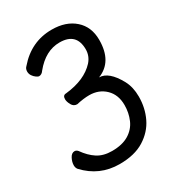

<svg xmlns="http://www.w3.org/2000/svg" viewBox="-180 -822 859 948"><g transform="rotate(-30 250.0 -347.5)"><path d="M222.2 23.9Q107.9 23.9 29.8 -60.1Q22 -69.8 22 -84Q22 -103 32.5 -123Q43 -143.1 60.1 -143.1Q69.8 -143.1 78.1 -133.8Q106 -94.2 139.4 -72.5Q172.9 -50.8 222.2 -50.8Q280.8 -50.8 317.9 -73.5Q355 -96.2 371.6 -134.5Q388.2 -172.9 388.2 -216.8Q388.2 -275.9 352.1 -311Q315.9 -346.2 260.7 -346.2Q229 -346.2 188 -336.9Q168 -336.9 158 -355.5Q147.9 -374 147.9 -388.2Q147.9 -411.1 167 -411.1Q277.8 -422.9 334 -483.9Q359.9 -513.2 359.9 -550.8Q359.9 -645 264.2 -645Q184.1 -645 121.1 -567.9Q109.9 -550.8 93.8 -550.8Q88.9 -550.8 78.9 -557.9Q68.8 -564.9 61.5 -575.9Q54.2 -586.9 54.2 -600.1Q54.2 -616.2 64.9 -626Q145 -719.2 262.2 -719.2Q342.8 -719.2 391.8 -676Q440.9 -632.8 440.9 -558.1Q440.9 -434.1 347.2 -397.9Q401.9 -397.9 448.7 -312Q470.2 -272 470.2 -217.8Q470.2 -153.8 444.1 -99.4Q418 -44.9 363 -10.5Q308.1 23.9 222.2 23.9Z"/></g></svg>

Font: LXGW WenKai Mono Screen
Style: Regular
Weight: 400
Monospace: yes
Designer: LXGW / Fontworks Inc.
Foundry: LXGW / Fontworks Inc.
Version: Version 1.330;April 28,2024